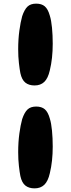

<svg xmlns="http://www.w3.org/2000/svg" viewBox="-20 -825 390 1056"><path d="M170 -355Q139 -355 119.5 -370.5Q100 -386 92 -423Q88 -443 84 -478Q80 -513 80 -554Q80 -609 86.5 -656.5Q93 -704 102 -736Q114 -772 131 -788.5Q148 -805 179 -805Q209 -805 226.5 -790Q244 -775 254 -739Q262 -714 266 -672.5Q270 -631 270 -585Q270 -544 266 -507.5Q262 -471 254 -438Q244 -394 223.5 -374.5Q203 -355 170 -355ZM170 211Q139 211 119.5 195.5Q100 180 92 143Q88 123 84 88Q80 53 80 12Q80 -43 86.5 -90.5Q93 -138 102 -170Q114 -206 131 -222.5Q148 -239 179 -239Q209 -239 226.5 -224Q244 -209 254 -173Q262 -148 266 -106.5Q270 -65 270 -19Q270 22 266 58.5Q262 95 254 128Q244 172 223.5 191.5Q203 211 170 211Z"/></svg>

Font: DynaPuff Condensed SemiBold
Style: Regular
Weight: 600
Width: 3
Designer: Toshi Omagari, Jennifer Daniel
Foundry: Google Fonts
Version: Version 2.000